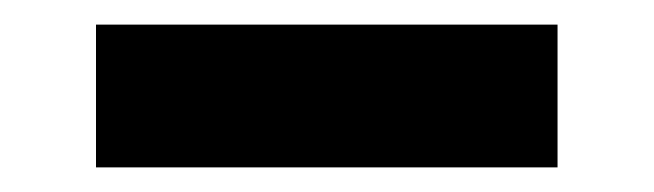

<svg xmlns="http://www.w3.org/2000/svg" viewBox="-20 -380 531 156"><path d="M433 -244V-360H58V-244Z"/></svg>

Font: Matrixport Bold
Style: Regular
Weight: 600
Designer: Ninad Kale (Devanagari), Jonny Pinhorn (Latin)
Foundry: Indian Type Foundry
Version: Version 2.000;PS 1.0;hotconv 1.0.79;makeotf.lib2.5.61930; tt